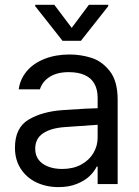

<svg xmlns="http://www.w3.org/2000/svg" viewBox="-20 -763 575 796"><path d="M306.6 -240.2 251 -236.3Q191.4 -232.4 158.7 -210.4Q126 -188.5 126 -146.5Q126 -119.1 140.1 -100.6Q154.3 -82 179.7 -72.3Q205.1 -62.5 237.3 -62.5Q283.2 -62.5 316.4 -80.6Q349.6 -98.6 367.2 -128.4Q384.8 -158.2 384.8 -192.4V-357.4Q384.8 -391.6 371.6 -415.5Q358.4 -439.5 331.5 -451.7Q304.7 -463.9 264.6 -463.9Q216.8 -463.9 186 -444.3Q155.3 -424.8 145.5 -392.6H57.6Q63.5 -435.5 91.3 -468.3Q119.1 -501 165 -519Q210.9 -537.1 268.6 -537.1Q314.5 -537.1 358.4 -523.4Q402.3 -509.8 435.1 -468.3Q467.8 -426.8 467.8 -349.6V0H384.8V-72.3H380.9Q371.1 -51.8 351.1 -32.7Q331.1 -13.7 298.3 -0.5Q265.6 12.7 222.7 12.7Q171.9 12.7 130.9 -6.8Q89.8 -26.4 65.9 -63.5Q42 -100.6 42 -150.4Q42 -233.4 98.6 -267.1Q155.3 -300.8 241.2 -306.6Q251 -307.6 335 -312.5L390.6 -314.5L391.6 -246.1Q382.8 -246.1 306.6 -240.2ZM277.3 -647.5 348.6 -743.2H428.7V-737.3L315.4 -593.8H239.3L126 -737.3V-743.2H205.1Z"/></svg>

Font: Pretendard Std Variable
Style: Regular
Weight: 400
Designer: Base glyphs from Inter by Rasmus Andersson; Hangeul glyphs from Noto Sans CJK(Source Han Sans) by Jang Soo-young and Kan
Foundry: Kil Hyung-jin
Version: Version 1.309;Glyphs 3.2 (3225)